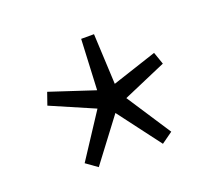

<svg xmlns="http://www.w3.org/2000/svg" viewBox="-84 -671 767 675"><g transform="rotate(-20 300.0 -333.5)"><path d="M180 -111 138 -141 246 -306 84 -376 100 -422 267 -367 276 -556H324L333 -367L500 -422L516 -376L354 -306L462 -141L420 -111L300 -270Z"/></g></svg>

Font: Source Code Pro
Style: Regular
Weight: 400
Monospace: yes
Designer: Paul D. Hunt, Teo Tuominen
Foundry: Adobe Systems Incorporated
Version: Version 2.030;PS 1.000;hotconv 16.6.51;makeotf.lib2.5.65220